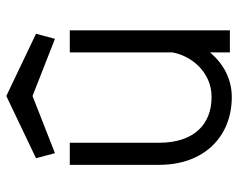

<svg xmlns="http://www.w3.org/2000/svg" viewBox="-93 -655 754 608"><g transform="rotate(-90 284.0 -351.0)"><path d="M481 -614 284 -708 87 -614 103 -554 284 -625 465 -554ZM422 -63V0H492V-507H422V-182C412 -124 361 -58 281 -58C194 -58 136 -114 136 -224V-507H66V-224C66 -82 155 6 281 6C337 6 386 -20 422 -63Z"/></g></svg>

Font: LilGrotesk
Style: Regular
Weight: 400
Designer: Bastien Sozeau
Foundry: NBR — Bastien Sozeau
Version: Version 2.001